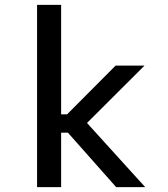

<svg xmlns="http://www.w3.org/2000/svg" viewBox="-20 -770 690 790"><path d="M132.5 0V-750H231.5V-299.5H256L455.5 -500H574.5L338 -264L577.5 0H458L259.5 -224H231.5V0Z"/></svg>

Font: Trispace
Style: Regular
Weight: 400
Designer: Tyler Finck
Foundry: Etcetera Type Company
Version: Version 1.210; ttfautohint (v1.8.3)